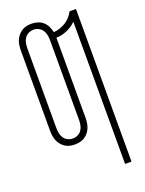

<svg xmlns="http://www.w3.org/2000/svg" viewBox="-174 -825 849 1123"><g transform="rotate(-20 250.0 -264.0)"><path d="M403 215V-670Q378 -645 345.5 -631Q313 -617 278 -616V-120Q278 -104 276 -88Q274 -72 268 -57Q262 -42 252 -29.5Q242 -17 228.5 -8Q215 1 199 4.5Q183 8 167 8Q151 8 135.5 4.5Q120 1 106.5 -8Q93 -17 83 -29.5Q73 -42 67 -57Q61 -72 59 -88Q57 -104 57 -120V-615Q57 -631 59 -647Q61 -663 67 -678Q73 -693 83 -705.5Q93 -718 106.5 -727Q120 -736 135.5 -739.5Q151 -743 167 -743Q187 -743 206 -737.5Q225 -732 239.5 -719Q254 -706 262.5 -688.5Q271 -671 275 -652Q295 -653 314 -659.5Q333 -666 350 -676.5Q367 -687 380.5 -702Q394 -717 403 -735H443V215ZM167 -29Q184 -29 199 -36.5Q214 -44 223 -57.5Q232 -71 235 -87.5Q238 -104 238 -120V-615Q238 -631 235 -647.5Q232 -664 223 -677.5Q214 -691 199 -698.5Q184 -706 167 -706Q151 -706 136 -698.5Q121 -691 112 -677.5Q103 -664 100 -647.5Q97 -631 97 -615V-120Q97 -104 100 -87.5Q103 -71 112 -57.5Q121 -44 136 -36.5Q151 -29 167 -29Z"/></g></svg>

Font: Iosevka Curly Extralight
Style: Regular
Weight: 200
Monospace: yes
Designer: Belleve Invis
Foundry: Belleve Invis
Version: Version 22.1.2; ttfautohint (v1.8.4)